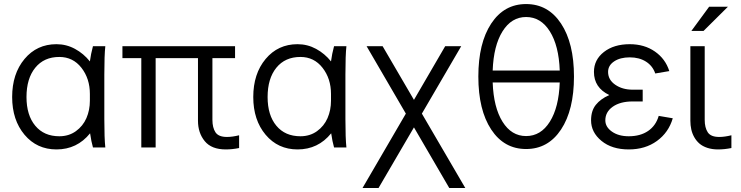

<svg xmlns="http://www.w3.org/2000/svg" viewBox="-20 -728 3661 948"><path d="M40 -249Q40 -363.8 101.1 -436.8Q162.1 -509.8 258.8 -509.8Q307.6 -509.8 350.3 -486.6Q393.1 -463.4 423.8 -424.8Q428.7 -461.9 439 -500H500Q495.1 -455.1 495.1 -359.9V-140.1Q495.1 -44.9 500 0H439Q430.7 -28.8 424.8 -69.8Q360.4 9.8 258.8 9.8Q162.1 9.8 101.1 -62.7Q40 -135.3 40 -249ZM423.8 -231V-264.2Q423.8 -339.8 382.1 -393.3Q340.3 -446.8 272.9 -446.8Q197.3 -446.8 154.1 -393.6Q110.8 -340.3 110.8 -249Q110.8 -159.2 154.1 -107.2Q197.3 -55.2 272.9 -55.2Q319.8 -55.2 354.7 -80.3Q389.6 -105.5 406.7 -144.8Q423.8 -184.1 423.8 -231Z M584.5 -500H1140.6V-440.9H1028.8V-136.2Q1028.8 -97.7 1043.9 -74.7Q1059.1 -51.8 1100.6 -51.8Q1127 -51.8 1160.6 -60.1V2.9Q1127 9.8 1094.7 9.8Q1024.4 9.8 991 -31Q957.5 -71.8 957.5 -131.8V-440.9H748.5V0H677.7V-440.9H584.5Z M1230.5 -249Q1230.5 -363.8 1291.5 -436.8Q1352.5 -509.8 1449.2 -509.8Q1498 -509.8 1540.8 -486.6Q1583.5 -463.4 1614.3 -424.8Q1619.1 -461.9 1629.4 -500H1690.4Q1685.5 -455.1 1685.5 -359.9V-140.1Q1685.5 -44.9 1690.4 0H1629.4Q1621.1 -28.8 1615.2 -69.8Q1550.8 9.8 1449.2 9.8Q1352.5 9.8 1291.5 -62.7Q1230.5 -135.3 1230.5 -249ZM1614.3 -231V-264.2Q1614.3 -339.8 1572.5 -393.3Q1530.8 -446.8 1463.4 -446.8Q1387.7 -446.8 1344.5 -393.6Q1301.3 -340.3 1301.3 -249Q1301.3 -159.2 1344.5 -107.2Q1387.7 -55.2 1463.4 -55.2Q1510.3 -55.2 1545.2 -80.3Q1580.1 -105.5 1597.2 -144.8Q1614.3 -184.1 1614.3 -231Z M2198.2 200.2 2023.9 -99.1 1849.1 200.2H1770L1983.9 -167L1790 -500H1869.1L2023.9 -234.9L2178.2 -500H2257.3L2063 -167L2277.3 200.2Z M2750.2 -88.6Q2686.5 7.8 2577.6 7.8Q2468.8 7.8 2405.3 -88.6Q2341.8 -185.1 2341.8 -350.1Q2341.8 -515.1 2405.3 -611.6Q2468.8 -708 2577.6 -708Q2686.5 -708 2750.2 -611.6Q2814 -515.1 2814 -350.1Q2814 -185.1 2750.2 -88.6ZM2412.6 -379.9H2743.7Q2739.3 -502.4 2694.8 -573.2Q2650.4 -644 2577.6 -644Q2505.4 -644 2461.2 -573.2Q2417 -502.4 2412.6 -379.9ZM2577.6 -56.2Q2650.4 -56.2 2694.8 -127Q2739.3 -197.8 2743.7 -320.8H2412.6Q2417 -197.8 2461.2 -127Q2505.4 -56.2 2577.6 -56.2Z M3153.3 -227.1H3103.5Q3042.5 -227.1 3005.6 -201.2Q2968.8 -175.3 2968.8 -133.8Q2968.8 -101.1 3001.5 -78.1Q3034.2 -55.2 3084.5 -55.2Q3141.6 -55.2 3179.9 -81.3Q3218.3 -107.4 3232.4 -155.8L3301.8 -144Q3281.2 -73.7 3223.6 -32Q3166 9.8 3084.5 9.8Q3001 9.8 2949.7 -32.5Q2898.4 -74.7 2898.4 -133.8Q2898.4 -181.2 2921.9 -210.4Q2945.3 -239.7 2988.3 -258.8Q2912.6 -294.9 2912.6 -373Q2912.6 -433.1 2961.9 -471.4Q3011.2 -509.8 3089.4 -509.8Q3161.6 -509.8 3213.6 -473.6Q3265.6 -437.5 3284.7 -377L3215.3 -365.2Q3202.6 -402.8 3169.4 -423.8Q3136.2 -444.8 3089.4 -444.8Q3042 -444.8 3012.2 -424.8Q2982.4 -404.8 2982.4 -373Q2982.4 -334 3017.8 -309.6Q3053.2 -285.2 3103.5 -285.2H3153.3Z M3388.7 -131.8V-500H3459.5V-136.2Q3459.5 -97.7 3474.6 -74.7Q3489.7 -51.8 3531.2 -51.8Q3557.6 -51.8 3591.3 -60.1V2.9Q3557.6 9.8 3525.4 9.8Q3496.1 9.8 3472.4 2Q3448.7 -5.9 3433.3 -19.3Q3418 -32.7 3407.7 -51Q3397.5 -69.3 3393.1 -89.4Q3388.7 -109.4 3388.7 -131.8ZM3481.4 -694.8H3574.2L3453.6 -575.2H3393.6Z"/></svg>

Font: LT Superior
Style: Regular
Weight: 400
Designer: Daniel Lyons
Foundry: LyonsType
Version: Version 1.000